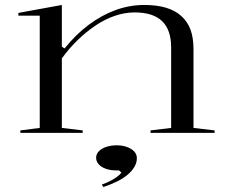

<svg xmlns="http://www.w3.org/2000/svg" viewBox="-20 -535 922 773"><path d="M844 -10V0H586V-10L669 -20V-344Q669 -415 632.5 -450Q596 -485 522 -485Q483 -485 443 -471.5Q403 -458 365 -432.5Q327 -407 292.5 -373.5Q258 -340 229 -300V-20L313 -10V0H62V-10L140 -20V-472H54V-483L229 -515V-347L240 -340Q285 -396 337 -435Q389 -474 445.5 -494.5Q502 -515 561 -515Q611 -515 648 -504Q685 -493 710 -470.5Q735 -448 747 -415.5Q759 -383 759 -338V-20ZM396 218 390 208Q407 202 422 194.5Q437 187 449.5 178Q462 169 469 160L459 151H447Q424 151 406 144.5Q388 138 377.5 126.5Q367 115 367 100Q367 85 378.5 73.5Q390 62 409 56Q428 50 450 50Q472 50 490.5 56.5Q509 63 520 74.5Q531 86 531 102Q531 120 521 137Q511 154 493 169Q475 184 450.5 196Q426 208 396 218Z"/></svg>

Font: Kalnia SemiExpanded Light
Style: Regular
Weight: 300
Width: 6
Designer: Frida Medrano
Foundry: Frida Medrano
Version: Version 1.105